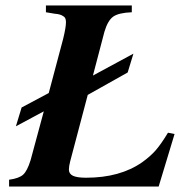

<svg xmlns="http://www.w3.org/2000/svg" viewBox="-20 -682 658 702"><path d="M618.2 -191.9 560.1 0H13.2V-24.9Q49.8 -29.8 64.7 -43.5Q79.6 -57.1 91.8 -96.2L140.1 -274.9L38.1 -220.2L59.1 -289.1L158.2 -341.8L210.9 -540Q221.2 -582 221.2 -601.1Q221.2 -618.2 210.9 -623Q200.7 -630.4 180.2 -631.8L147.9 -637.2V-662.1H461.9V-637.2Q413.6 -635.3 393.8 -621.1Q374 -606.9 361.8 -565.9L319.8 -405.8L467.8 -485.8L446.8 -417L300.8 -335L236.8 -92.8Q231.9 -74.2 231.9 -62Q231.9 -46.4 246.8 -39.3Q261.7 -32.2 294.9 -32.2Q418.9 -32.2 500 -88.9Q529.3 -109.9 549.1 -132.3Q568.8 -154.8 594.2 -196.8Z"/></svg>

Font: Accordance
Style: Bold-Italic
Weight: 700
Italic angle: -11°
Version: Version 1.2 (build January 31, 2020) Miklal Software Solutio